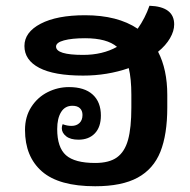

<svg xmlns="http://www.w3.org/2000/svg" viewBox="-20 -639 662 668"><path d="M530 -459Q562 -397 562 -309V-265Q562 -171 538 -111Q514 -51 459 -21Q404 9 311 9Q185 9 126 -42.5Q67 -94 67 -187Q67 -233 89 -267Q111 -301 146 -318.5Q181 -336 220 -336Q274 -336 302.5 -310Q331 -284 331 -237Q331 -197 310 -175Q289 -153 253 -153Q225 -153 210 -165Q195 -177 195 -193Q195 -200 198 -207Q213 -201 229 -201Q246 -201 256.5 -211Q267 -221 267 -239Q267 -254 258 -262.5Q249 -271 232 -271Q206 -271 192.5 -249Q179 -227 179 -190Q179 -126 209.5 -99Q240 -72 311 -72Q360 -72 387 -91.5Q414 -111 425.5 -152.5Q437 -194 437 -265V-309Q437 -365 428 -402Q353 -376 269 -376Q168 -376 116.5 -403Q65 -430 65 -479Q65 -527 121.5 -556.5Q178 -586 276 -586Q389 -586 459 -539Q485 -576 500 -619Q586 -616 586 -554Q586 -531 571.5 -506Q557 -481 530 -459ZM269 -448Q337 -448 387 -476Q352 -506 276 -506Q230 -506 202.5 -498.5Q175 -491 175 -477Q175 -448 269 -448Z"/></svg>

Font: Krub SemiBold
Style: Regular
Weight: 600
Version: Version 1.000; ttfautohint (v1.6)